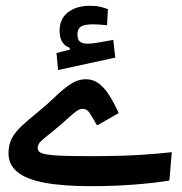

<svg xmlns="http://www.w3.org/2000/svg" viewBox="-20 -639 626 662"><path d="M293.5 2.9Q196.3 2.9 133.3 -9Q70.3 -21 39.8 -46.1Q9.3 -71.3 9.3 -110.4Q9.3 -140.1 20.8 -161.9Q32.2 -183.6 54.7 -204.6Q77.1 -225.6 110.4 -252.4Q142.6 -278.8 169.7 -304.9Q196.8 -331.1 222.4 -348.4Q248 -365.7 276.4 -365.7Q300.8 -365.7 320.1 -351.6Q339.4 -337.4 356.2 -311.3Q373 -285.2 389.2 -249L314.5 -206.5Q298.8 -234.4 289.3 -249Q279.8 -263.7 265.1 -263.7Q253.9 -263.7 240.7 -253.7Q227.5 -243.7 209.2 -226.6Q190.9 -209.5 164.1 -188Q130.9 -161.6 120.4 -151.4Q109.9 -141.1 109.9 -128.4Q109.9 -120.1 116.7 -114.7Q123.5 -109.4 142.6 -106.2Q161.6 -103 198.5 -101.8Q235.4 -100.6 295.4 -100.6Q396 -100.6 463.4 -105Q530.8 -109.4 572.3 -114.3L564 -16.6Q519.5 -8.8 447 -2.9Q374.5 2.9 293.5 2.9ZM180.2 -397.5 174.8 -456.1 254.9 -476.6 250 -444.8 220.7 -462.4V-474.1Q185.5 -486.3 185.5 -533.2Q185.5 -574.7 214.8 -596.9Q244.1 -619.1 290 -619.1Q310.5 -619.1 325.2 -615.7Q339.8 -612.3 352.1 -607.4L349.1 -551.8Q337.9 -553.2 324.7 -554.2Q311.5 -555.2 303.2 -555.2Q271 -555.2 259 -547.4Q247.1 -539.6 247.1 -520.5Q247.1 -502 255.9 -495.1Q264.6 -488.3 282.2 -488.3Q296.4 -488.3 322.5 -492.9Q348.6 -497.6 370.6 -501.5L377.4 -440.4Z"/></svg>

Font: Cascadia Mono
Style: Regular
Weight: 400
Monospace: yes
Designer: Aaron Bell
Foundry: Saja Typeworks
Version: Version 2404.023